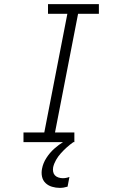

<svg xmlns="http://www.w3.org/2000/svg" viewBox="-20 -690 590 932"><path d="M341 0H94V-47H195L307 -623H213V-670H460V-623H359L247 -47H341ZM270 222Q251 222 232.5 216.5Q214 211 201 198.5Q188 186 184 167.5Q180 149 184 129Q189 102 205 77Q221 52 242.5 32.5Q264 13 289.5 -2.5Q315 -18 341 -29L336 0Q319 12 304 25.5Q289 39 275.5 54Q262 69 252 86.5Q242 104 238 122Q236 133 238 143.5Q240 154 246.5 161Q253 168 263.5 171.5Q274 175 285 175Q293 175 301 173.5Q309 172 317 169L308 216Q298 219 289 220.5Q280 222 270 222Z"/></svg>

Font: Lode Dark
Style: Italic
Weight: 400
Italic angle: -11°
Monospace: yes
Designer: Belleve Invis
Foundry: Belleve Invis
Version: Version 29.2.0; ttfautohint (v1.8.3)